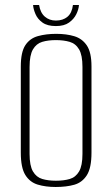

<svg xmlns="http://www.w3.org/2000/svg" viewBox="-20 -734 448 766"><path d="M202 12Q162 12 130.5 2.5Q99 -7 81 -36Q63 -65 63 -125V-469Q63 -526 81 -553.5Q99 -581 131.5 -590Q164 -599 204 -599Q245 -599 276.5 -589.5Q308 -580 326.5 -552.5Q345 -525 345 -469V-125Q345 -64 326.5 -35Q308 -6 276.5 3Q245 12 202 12ZM203 -13Q235 -13 258.5 -20Q282 -27 295.5 -50Q309 -73 309 -120V-467Q309 -514 295.5 -537Q282 -560 258 -567Q234 -574 203 -574Q172 -574 148.5 -567Q125 -560 111.5 -537Q98 -514 98 -467V-120Q98 -73 111.5 -50Q125 -27 148.5 -20Q172 -13 203 -13ZM203 -630Q169 -630 149.5 -644Q130 -658 121.5 -678Q113 -698 112 -714H136Q141 -683 159 -667.5Q177 -652 203 -652Q231 -652 249 -667Q267 -682 271 -714H295Q294 -697 284.5 -677.5Q275 -658 255.5 -644Q236 -630 203 -630Z"/></svg>

Font: Alumni Sans ExtraLight
Style: Regular
Weight: 250
Version: Version 1.018